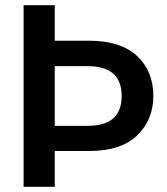

<svg xmlns="http://www.w3.org/2000/svg" viewBox="-20 -720 644 740"><path d="M71 0V-700H191V-563H324Q445 -563 508 -504.5Q571 -446 571 -350Q571 -258 508.5 -198Q446 -138 324 -138H191V0ZM318 -235Q449 -235 449 -350Q449 -465 318 -465H191V-235Z"/></svg>

Font: AWOL-DM SemiBold
Style: Regular
Weight: 600
Designer: Colophon Foundry, Jonny Pinhorn, Mikhail Sharanda
Foundry: Colophon Foundry
Version: Version 1.000;Glyphs 3.2.3 (3260)